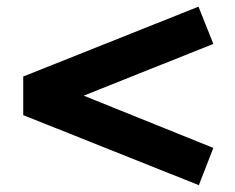

<svg xmlns="http://www.w3.org/2000/svg" viewBox="-20 -600 688 562"><path d="M562 -58 48 -263V-376L561 -580.5L604.5 -471.5L225 -320L604.5 -167Z"/></svg>

Font: Geologica Cursive
Style: Bold
Weight: 700
Designer: Sindre Bremnes, Frode Helland
Foundry: Monokrom Skriftforlag AS
Version: Version 1.010;gftools[0.9.28]